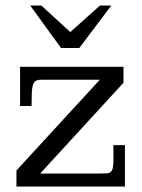

<svg xmlns="http://www.w3.org/2000/svg" viewBox="-20 -680 516 700"><path d="M130.9 -659.7 236.3 -563 344.2 -659.7H385.7L269 -504.9H202.6L90.3 -659.7ZM430.2 -436.5V-378.4L126.5 -47.4H347.2Q360.8 -47.4 369.6 -48.1Q378.4 -48.8 383.8 -53.5Q389.2 -58.1 391.4 -68.6Q393.6 -79.1 393.6 -98.6V-124.5Q393.6 -134.3 393.3 -142.3Q393.1 -150.4 393.1 -150.9H435.5V0H40V-58.6L343.8 -389.2H129.4Q117.2 -389.2 110.4 -385Q103.5 -380.9 100.1 -370.4Q96.7 -359.9 95.9 -341.3Q95.2 -322.8 95.2 -293.5H53.2V-436.5Z"/></svg>

Font: Kameron
Style: Regular
Weight: 400
Version: Version 1.000